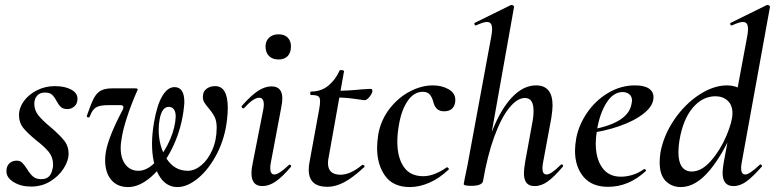

<svg xmlns="http://www.w3.org/2000/svg" viewBox="-20 -745 3140 778"><path d="M6 -51Q6 -72 18 -83Q30 -94 47 -94Q61 -94 69.5 -86Q78 -78 89 -61Q101 -41 113.5 -30Q126 -19 147 -19Q168 -19 179 -30.5Q190 -42 194 -66Q195 -70 195 -78Q195 -108 177.5 -129.5Q160 -151 126 -177Q91 -206 74 -227Q57 -248 57 -278Q57 -308 76.5 -335Q96 -362 129.5 -379Q163 -396 202 -396Q243 -396 268.5 -382Q294 -368 294 -345Q294 -325 281.5 -314Q269 -303 254 -303Q236 -303 227 -311Q218 -319 209 -336Q200 -353 190.5 -361.5Q181 -370 162 -370Q141 -370 130 -357Q119 -344 119 -324Q119 -298 136 -277Q153 -256 186 -229Q222 -198 240 -175.5Q258 -153 258 -122Q258 -94 238 -62.5Q218 -31 183.5 -10Q149 11 106 11Q65 11 35.5 -7Q6 -25 6 -51Z M406 -96Q406 -112 409 -130Q420 -191 473 -292Q480 -303 480 -311Q480 -319 468 -319H419Q383 -319 368 -309Q353 -299 344 -273Q342 -269 338 -269Q335 -269 333 -271Q331 -273 332 -276Q348 -323 359.5 -345.5Q371 -368 388 -377.5Q405 -387 435 -387H527Q538 -387 538 -383Q538 -380 535 -375Q512 -323 494.5 -269.5Q477 -216 472 -178Q469 -162 469 -146Q469 -103 488.5 -78Q508 -53 541 -53Q573 -53 604.5 -83Q636 -113 659.5 -159Q683 -205 690 -251Q692 -267 692 -272Q692 -292 684.5 -302Q677 -312 664 -312Q636 -312 627 -262Q623 -243 623 -220Q623 -153 654.5 -103Q686 -53 741 -53Q769 -53 796 -75.5Q823 -98 840.5 -138Q858 -178 858 -228Q858 -254 850 -270.5Q842 -287 825 -307Q813 -321 807.5 -330.5Q802 -340 802 -352Q802 -374 816.5 -385Q831 -396 852 -396Q903 -396 903 -307Q903 -287 900 -261Q892 -187 860 -124Q828 -61 784 -24Q740 13 699 13Q651 13 623.5 -35.5Q596 -84 596 -163Q596 -201 604 -249Q616 -319 637.5 -355.5Q659 -392 687 -392Q727 -392 727 -331Q727 -321 723 -291Q711 -210 675.5 -140Q640 -70 592.5 -28.5Q545 13 499 13Q455 13 430.5 -16.5Q406 -46 406 -96Z M999 -43Q999 -62 1005 -89L1046 -297Q1049 -311 1049 -321Q1049 -349 1030 -349Q1007 -349 969 -307Q968 -306 966 -306Q962 -306 960 -309.5Q958 -313 960 -316Q996 -357 1024.5 -376Q1053 -395 1080 -395Q1124 -395 1124 -346Q1124 -331 1119 -306L1078 -89Q1075 -74 1075 -64Q1075 -38 1092 -38Q1110 -38 1150 -76Q1152 -78 1154 -78Q1157 -78 1159 -74.5Q1161 -71 1158 -68Q1124 -28 1097 -9.5Q1070 9 1043 9Q999 9 999 -43ZM1056 -557Q1056 -579 1070.5 -592.5Q1085 -606 1109 -606Q1133 -606 1146 -592.5Q1159 -579 1159 -557Q1159 -532 1146 -518Q1133 -504 1109 -504Q1084 -504 1070 -518Q1056 -532 1056 -557Z M1231 -57Q1231 -71 1234 -87L1274 -306Q1277 -324 1277 -335Q1277 -350 1269.5 -355Q1262 -360 1240 -360Q1237 -360 1237 -366Q1237 -374 1240 -374Q1281 -374 1310 -397.5Q1339 -421 1356 -459Q1356 -461 1362 -461Q1367 -461 1371 -459.5Q1375 -458 1374 -456L1312 -109Q1309 -96 1309 -84Q1309 -37 1360 -37Q1400 -37 1448 -77H1449Q1453 -77 1456 -74Q1459 -71 1456 -68Q1411 -26 1375.5 -7Q1340 12 1307 12Q1231 12 1231 -57ZM1337 -350 1339 -377Q1389 -377 1447 -383L1482 -385Q1489 -385 1489 -376Q1489 -368 1478 -353.5Q1467 -339 1457 -339Q1454 -339 1416.5 -344.5Q1379 -350 1337 -350Z M1508 -146Q1508 -170 1513 -202Q1524 -260 1559 -305Q1594 -350 1641 -374.5Q1688 -399 1734 -399Q1770 -399 1797.5 -383.5Q1825 -368 1825 -340Q1825 -319 1813.5 -306.5Q1802 -294 1780 -294Q1760 -294 1749.5 -305Q1739 -316 1735 -335Q1730 -352 1721 -362.5Q1712 -373 1693 -373Q1657 -373 1631.5 -335.5Q1606 -298 1596 -236Q1590 -202 1590 -171Q1590 -107 1616 -69Q1642 -31 1695 -31Q1719 -31 1744.5 -41.5Q1770 -52 1790 -67H1791Q1794 -67 1797 -64Q1800 -61 1798 -58Q1760 -22 1719.5 -4.5Q1679 13 1641 13Q1573 13 1540.5 -32.5Q1508 -78 1508 -146Z M1859 1 1863 -21Q1873 -68 1874 -74L1971 -599Q1974 -616 1974 -627Q1974 -642 1969 -649Q1964 -656 1953 -656Q1939 -656 1909 -642H1907Q1904 -642 1902.5 -647Q1901 -652 1905 -653L2051 -725H2053Q2057 -725 2060.5 -722Q2064 -719 2063 -717L1937 -10Q1932 8 1889 8Q1859 8 1859 1ZM2103 -43Q2103 -59 2108 -89L2137 -248Q2142 -272 2142 -296Q2142 -348 2107 -348Q2076 -348 2043.5 -308Q2011 -268 1983 -191.5Q1955 -115 1937 -10L1921 -11Q1940 -128 1975 -216Q2010 -304 2055.5 -351.5Q2101 -399 2152 -399Q2219 -399 2219 -318Q2219 -299 2214 -267L2181 -89Q2178 -74 2178 -63Q2178 -38 2195 -38Q2213 -38 2252 -77Q2254 -79 2256 -79Q2259 -79 2261 -75.5Q2263 -72 2260 -69Q2226 -29 2200 -10Q2174 9 2146 9Q2124 9 2113.5 -4Q2103 -17 2103 -43Z M2310 -134Q2310 -157 2315 -185Q2325 -238 2358.5 -287.5Q2392 -337 2443.5 -368Q2495 -399 2553 -399Q2590 -399 2609 -386.5Q2628 -374 2628 -351Q2628 -317 2589.5 -286Q2551 -255 2488.5 -233.5Q2426 -212 2357 -204L2359 -217Q2525 -242 2539 -324Q2541 -334 2541 -337Q2541 -354 2530 -363Q2519 -372 2503 -372Q2465 -372 2437.5 -328.5Q2410 -285 2399 -218Q2394 -186 2394 -164Q2394 -103 2420 -66Q2446 -29 2496 -29Q2519 -29 2543.5 -36.5Q2568 -44 2590 -60H2591Q2594 -60 2596.5 -57Q2599 -54 2597 -52Q2528 12 2444 12Q2378 12 2344 -29Q2310 -70 2310 -134Z M2653 -87Q2653 -105 2656 -126Q2669 -197 2712 -260Q2755 -323 2813 -361Q2871 -399 2926 -399Q2960 -399 2984 -382Q3008 -365 3010 -332L2963 -246Q2915 -127 2857.5 -57Q2800 13 2739 13Q2702 13 2677.5 -11.5Q2653 -36 2653 -87ZM2948 -286Q2948 -319 2928.5 -337Q2909 -355 2878 -355Q2825 -354 2786 -307Q2747 -260 2733 -175Q2729 -151 2729 -128Q2729 -89 2743 -69.5Q2757 -50 2783 -50Q2823 -50 2861 -93.5Q2899 -137 2923.5 -195Q2948 -253 2948 -286ZM2908 -45Q2908 -61 2913 -89L3008 -599Q3011 -616 3011 -627Q3011 -642 3006 -649Q3001 -656 2990 -656Q2976 -656 2946 -642H2944Q2940 -642 2939 -647Q2938 -652 2942 -653L3088 -725H3090Q3094 -725 3097.5 -722Q3101 -719 3100 -717L2986 -89Q2983 -74 2983 -64Q2983 -38 3000 -38Q3017 -38 3058 -77Q3060 -79 3061 -79Q3064 -79 3066.5 -75.5Q3069 -72 3066 -69Q3031 -29 3005 -10Q2979 9 2952 9Q2908 9 2908 -45Z"/></svg>

Font: Cormorant Garamond SemiBold
Style: Italic
Weight: 600
Italic angle: -10°
Designer: Christian Thalmann (Catharsis Fonts)
Foundry: Catharsis Fonts
Version: Version 4.000